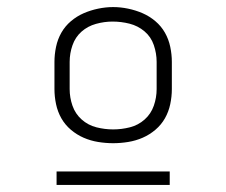

<svg xmlns="http://www.w3.org/2000/svg" viewBox="-20 -722 640 543"><path d="M300 -317Q279 -317 257.5 -320.5Q236 -324 216.5 -332.5Q197 -341 180.5 -355Q164 -369 153.5 -387.5Q143 -406 138.5 -427.5Q134 -449 134 -470V-547Q134 -568 138.5 -589.5Q143 -611 153.5 -629.5Q164 -648 180.5 -662Q197 -676 216.5 -684.5Q236 -693 257.5 -697.5Q279 -702 300 -702Q321 -702 342.5 -697.5Q364 -693 383.5 -684.5Q403 -676 419.5 -662Q436 -648 446.5 -629.5Q457 -611 461.5 -589.5Q466 -568 466 -547V-470Q466 -449 461.5 -427.5Q457 -406 446.5 -387.5Q436 -369 419.5 -355Q403 -341 383.5 -332.5Q364 -324 342.5 -320.5Q321 -317 300 -317ZM300 -356Q324 -356 347.5 -362Q371 -368 389 -384Q407 -400 415 -423Q423 -446 423 -470V-547Q423 -571 415 -594.5Q407 -618 388.5 -633.5Q370 -649 346.5 -655Q323 -661 298 -661Q275 -661 251.5 -654.5Q228 -648 210.5 -632.5Q193 -617 185 -594Q177 -571 177 -547V-470Q177 -446 185 -423Q193 -400 211 -384Q229 -368 252.5 -362Q276 -356 300 -356ZM140 -199V-237H460V-199Z"/></svg>

Font: Iosevka Curly XLtEx
Style: Regular
Weight: 200
Width: 7
Monospace: yes
Designer: Belleve Invis
Foundry: Belleve Invis
Version: Version 11.1.0; ttfautohint (v1.8.3)